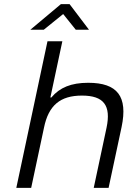

<svg xmlns="http://www.w3.org/2000/svg" viewBox="-20 -910 618 930"><path d="M210 -710 59 0H131L193 -291C215 -400 272 -447 377 -447C482 -447 519 -400 496 -291L434 0H506L569 -295C600 -443 549 -509 407 -509C325 -509 269 -486 229 -438H224L282 -710ZM127 -766H192L286 -842L347 -766H411L317 -890H275Z"/></svg>

Font: LT Wave Text Light Italic
Style: Regular
Weight: 300
Designer: Daniel Lyons
Version: Version 2.5 (Glyphs App)